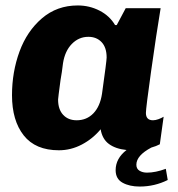

<svg xmlns="http://www.w3.org/2000/svg" viewBox="-20 -541 652 704"><path d="M595 119Q547 143 492 143Q455 143 429.5 129Q404 115 404 83Q404 40 444 9Q404 5 379.5 -13Q355 -31 349 -67Q320 -32 280 -11Q240 10 196 10Q110 10 67 -44.5Q24 -99 24 -192Q24 -277 51.5 -352Q79 -427 134 -474Q189 -521 265 -521Q308 -521 345 -502Q382 -483 402 -449H408L441 -511H569Q553 -415 534 -279.5Q515 -144 515 -127Q515 -100 541 -100Q550 -100 561 -104Q572 -108 580 -113L566 -12Q553 -5 535 0Q480 29 480 63Q480 78 491.5 85Q503 92 519 92Q550 92 588 78ZM371 -330Q371 -367 352.5 -386.5Q334 -406 304 -406Q269 -406 243.5 -380Q218 -354 211 -309Q207 -275 202 -248Q193 -181 193 -176Q193 -140 211.5 -120Q230 -100 261 -100Q298 -100 322.5 -125.5Q347 -151 354 -197Q371 -318 371 -330Z"/></svg>

Font: Chivo ExtraBold Italic
Style: Regular
Weight: 800
Italic angle: -8.05°
Designer: Hector Gatti
Foundry: Omnibus-Type
Version: Version 1.007